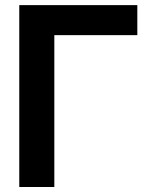

<svg xmlns="http://www.w3.org/2000/svg" viewBox="-20 -748 592 768"><path d="M529.3 -727.5V-607.4H197.3V0H57.1V-727.5Z"/></svg>

Font: Inter Cardless Display
Style: Bold
Weight: 700
Designer: Rasmus Andersson
Foundry: rsms
Version: Version 4.001;git-9221beed3